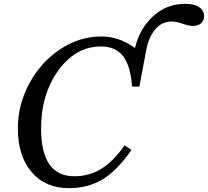

<svg xmlns="http://www.w3.org/2000/svg" viewBox="-20 -970 1083 1000"><path d="M683 -720Q707 -820 775 -883Q846 -950 944 -950Q992 -950 1017.5 -932.5Q1043 -915 1043 -886Q1043 -863 1027.5 -849Q1012 -835 983 -835Q964 -835 931 -846.5Q898 -858 875 -858Q822 -858 788 -816.5Q754 -775 742 -711L706 -519H668Q660 -627 621 -677.5Q582 -728 506 -728Q375 -728 284.5 -604Q194 -480 194 -300Q194 -52 367 -52Q445 -52 508 -91Q571 -130 629 -213L665 -189Q590 -82 514.5 -36Q439 10 339 10Q216 10 144.5 -74Q73 -158 73 -301Q73 -425 133 -536Q193 -647 293.5 -713.5Q394 -780 507 -780Q601 -780 683 -720Z"/></svg>

Font: Libre Baskerville
Style: Italic
Weight: 400
Italic angle: -15°
Designer: Pablo Impallari, Rodrigo Fuenzalida
Foundry: Pablo Impallari, Rodrigo Fuenzalida
Version: Version 1.051;Glyphs 3.2.3 (3260)